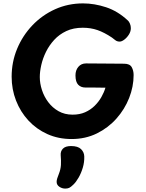

<svg xmlns="http://www.w3.org/2000/svg" viewBox="-20 -800 862 1131"><path d="M733.8 -678.7Q739.8 -673.7 745.2 -661Q750.7 -648.3 750.7 -634.1Q750.7 -614.3 739.2 -596.3Q727.8 -578.3 712.4 -566.7Q697.1 -555 685.1 -555Q669.1 -555 658.6 -563.8Q648.1 -572.7 639.1 -578.9Q594.1 -609 554.3 -622.8Q514.6 -636.6 467.6 -636.6Q412.2 -636.6 370.6 -617Q328.9 -597.4 299.3 -565.1Q269.7 -532.8 250.8 -494.4Q232 -456.1 223.2 -417.1Q214.4 -378 214.4 -346Q214.4 -309 227 -270.1Q239.6 -231.1 264.2 -198.3Q288.9 -165.4 324.9 -145Q360.9 -124.6 407.8 -124.6Q449.3 -124.6 481.2 -138.7Q513 -152.8 537.1 -176.3Q561.1 -199.9 577 -227.8Q592.9 -255.7 601 -283.4Q582.8 -283.4 564.2 -283.9Q545.6 -284.4 525.3 -284.4Q505 -284.4 482.9 -284.4Q456.9 -284.4 440.8 -300.8Q424.8 -317.2 424.6 -354.9Q424.3 -386.1 441.5 -406.3Q458.7 -426.4 486.8 -426.4Q538.7 -426.4 598.8 -425.6Q659 -424.7 711.7 -424.7Q744.7 -424.4 755.9 -404.3Q767.1 -384.2 767.1 -358.1Q767.1 -289.7 740.8 -223Q714.6 -156.3 665.9 -101.5Q617.2 -46.7 550.2 -13.8Q483.1 19 401.6 19Q324.1 19 259.4 -10Q194.7 -39 147.5 -90Q100.3 -141 74.4 -207.5Q48.6 -274 48.6 -348Q48.6 -435 80.8 -512.5Q113 -590 170.5 -650.5Q228 -711 304.4 -745.5Q380.9 -780 469.1 -780Q536 -780 604.9 -757.3Q673.8 -734.7 733.8 -678.7ZM337.6 115.1Q335.6 91.1 350.6 75.7Q365.6 60.3 398.4 60.3Q439.1 60.3 457.4 78.4Q475.7 96.4 476.4 121.6Q477.4 155.3 467.7 187.8Q458 220.3 442.9 246.4Q427.9 272.6 411.6 288Q397.1 302 387.9 306.4Q378.8 310.9 364 310.9Q345.7 310.9 329.6 300.1Q313.6 289.3 313.6 271.2Q313.6 261.7 317.1 250.8Q320.7 239.9 326.4 225.2Q337.4 197.8 338.9 171.9Q340.3 146.1 337.6 115.1Z"/></svg>

Font: Playpen Sans Arabic
Style: Regular
Weight: 400
Designer: Azza Alameddine, Laura Meseguer, Veronika Burian, José Scaglione
Foundry: TypeTogether
Version: Version 2.000